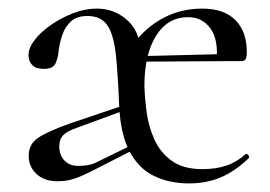

<svg xmlns="http://www.w3.org/2000/svg" viewBox="-20 -415 629 447"><path d="M420 12Q374.6 12 338.8 -5.2Q303 -22.4 281.7 -62.5Q260.4 -102.6 257.4 -170Q254.6 -241.2 249.8 -287Q245 -332.8 230.5 -355.3Q216 -377.8 183.2 -377.8Q159 -377.8 145.2 -365.2Q131.4 -352.6 124.8 -333Q118.2 -313.4 115.8 -291Q115 -281.4 109.5 -268Q104 -254.6 81.6 -254.6Q63.8 -254.6 55.1 -263.5Q46.4 -272.4 46.4 -286.6Q46.4 -303.6 60.9 -322.3Q75.4 -341 99.4 -357.5Q123.4 -374 151.1 -384.5Q178.8 -395 205.2 -395Q245.4 -395 275.1 -369.1Q304.8 -343.2 306.4 -299Q307 -286.4 309.4 -275.6Q311.8 -264.8 314 -251Q316.2 -237.2 316.2 -215Q317 -187.2 321.4 -154Q325.8 -120.8 339.3 -90.6Q352.8 -60.4 379.6 -40.8Q406.4 -21.2 451 -21.2Q482.4 -21.2 506.7 -29.3Q531 -37.4 551.8 -56.2Q554.6 -58.2 558.1 -53.8Q561.6 -49.4 558.8 -46.4Q525.6 -15 492.6 -1.5Q459.6 12 420 12ZM114.2 7Q83.2 7 65 -9.9Q46.8 -26.8 46.8 -52.2Q46.8 -79.4 68.7 -94.1Q90.6 -108.8 141.4 -127L283.2 -175L285.4 -164L158.8 -117.4Q136.6 -110 127.3 -100.3Q118 -90.6 118 -74.4Q118 -53.8 130 -41.3Q142 -28.8 161.8 -28.8Q172.2 -28.8 181.8 -30.1Q191.4 -31.4 201 -35.4L296.8 -82.2L298 -70L201.4 -20.6Q171.2 -5 153 1Q134.8 7 114.2 7ZM295 -271.4 294 -284 496.2 -289V-272.6ZM316.2 -215 282 -299Q308.6 -343 352.8 -369Q397 -395 451 -395Q501.2 -395 527.9 -368.3Q554.6 -341.6 554.6 -294.2Q554.6 -283.4 552.1 -278Q549.6 -272.6 542 -272.6H484.2Q488.8 -323.2 469.7 -349.1Q450.6 -375 418 -375Q370.2 -375 343.2 -331.5Q316.2 -288 316.2 -215Z"/></svg>

Font: Cormorant Light
Style: Regular
Weight: 300
Designer: Christian Thalmann (Catharsis Fonts)
Foundry: Catharsis Fonts
Version: Version 4.000